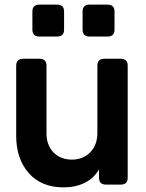

<svg xmlns="http://www.w3.org/2000/svg" viewBox="-20 -798 633 830"><path d="M255 12Q159 12 104.5 -49.5Q50 -111 50 -211V-514Q50 -544 80 -544H151Q181 -544 181 -514V-222Q181 -170 211.5 -139Q242 -108 291 -108Q339 -108 370 -139.5Q401 -171 401 -225V-514Q401 -544 431 -544H502Q532 -544 532 -514V-30Q532 0 502 0H438Q408 0 408 -30V-66Q386 -27 346 -7.5Q306 12 255 12ZM150 -640Q120 -640 120 -670V-748Q120 -778 150 -778H227Q257 -778 257 -748V-670Q257 -640 227 -640ZM367 -640Q337 -640 337 -670V-748Q337 -778 367 -778H445Q475 -778 475 -748V-670Q475 -640 445 -640Z"/></svg>

Font: Pitagon Sans Text
Style: Bold
Weight: 700
Designer: Travis Tran
Foundry: Pitagon
Version: Version 1.001; ttfautohint (v1.8.4.7-5d5b);gftools[0.9.26]